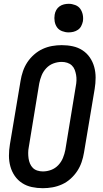

<svg xmlns="http://www.w3.org/2000/svg" viewBox="-20 -980 540 1008"><path d="M205 8Q175 8 147 2Q119 -4 96 -19Q73 -34 57.5 -56.5Q42 -79 34.5 -106Q27 -133 27 -162.5Q27 -192 32 -222L88 -556Q92 -581 100.5 -606Q109 -631 123.5 -653Q138 -675 159 -693.5Q180 -712 204 -723Q228 -734 253.5 -738.5Q279 -743 304 -743Q334 -743 362 -737Q390 -731 413 -716Q436 -701 451.5 -678.5Q467 -656 474.5 -629Q482 -602 482 -572.5Q482 -543 477 -513L421 -179Q417 -154 408.5 -129Q400 -104 385.5 -82Q371 -60 350.5 -41.5Q330 -23 305.5 -12Q281 -1 255.5 3.5Q230 8 205 8ZM205 -80Q227 -80 248.5 -88Q270 -96 286 -113Q302 -130 310.5 -151Q319 -172 323 -193L378 -528Q381 -543 381.5 -558Q382 -573 379.5 -587Q377 -601 372 -614Q367 -627 357 -636.5Q347 -646 333 -650.5Q319 -655 304 -655Q282 -655 260.5 -647Q239 -639 223 -622Q207 -605 198.5 -584Q190 -563 186 -542L131 -207Q128 -192 128 -177Q128 -162 130 -148Q132 -134 137.5 -121Q143 -108 152.5 -98.5Q162 -89 176 -84.5Q190 -80 205 -80ZM340 -810Q323 -810 306 -816.5Q289 -823 279.5 -836.5Q270 -850 267 -867.5Q264 -885 267 -903Q269 -916 275.5 -927.5Q282 -939 292.5 -946.5Q303 -954 315.5 -957Q328 -960 341 -960Q358 -960 375 -953.5Q392 -947 401.5 -933.5Q411 -920 414.5 -902.5Q418 -885 415 -867Q412 -854 406 -842.5Q400 -831 389 -823.5Q378 -816 365.5 -813Q353 -810 340 -810Z"/></svg>

Font: Iosevka Semibold
Style: Italic
Weight: 600
Italic angle: -9°
Monospace: yes
Designer: Belleve Invis
Foundry: Belleve Invis
Version: Version 32.5.0; ttfautohint (v1.8.4)